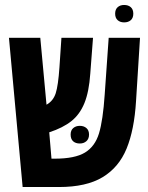

<svg xmlns="http://www.w3.org/2000/svg" viewBox="-20 -752 594 772"><path d="M543 -600 527 -346Q520 -230 489 -154.5Q458 -79 392.5 -39.5Q327 0 217 0H71L16 -600H142L167 -331Q194 -346 204 -377Q214 -408 219 -481L227 -600H354L343 -456Q338 -383 319.5 -337.5Q301 -292 267 -265Q233 -238 178 -220L187 -114H200Q281 -114 321.5 -138.5Q362 -163 378 -215.5Q394 -268 401 -372L417 -600ZM301 -246Q317 -246 327.5 -237Q338 -228 338 -211Q338 -194 327.5 -184.5Q317 -175 301 -175Q284 -175 274 -184Q264 -193 264 -211Q264 -228 274.5 -237Q285 -246 301 -246ZM443 -697Q443 -714 453 -723Q463 -732 479 -732Q496 -732 506 -723Q516 -714 516 -697Q516 -680 506 -671Q496 -662 479 -662Q463 -662 453 -671Q443 -680 443 -697Z"/></svg>

Font: Noto Sans Hebrew Cond
Style: Bold
Weight: 700
Width: 2
Designer: Monotype Design Team
Foundry: Monotype Imaging Inc.
Version: Version 1.000